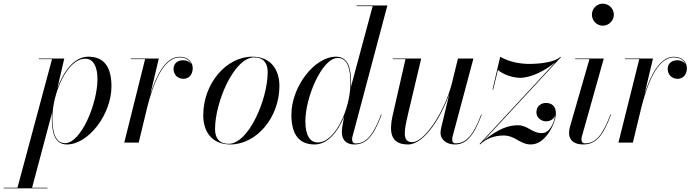

<svg xmlns="http://www.w3.org/2000/svg" viewBox="-119 -780 3824 1050"><path d="M164.5 -136C164.5 -62.5 176 10 247 10C364.5 10 490.5 -154.5 490.5 -307.5C490.5 -410 453 -470 363.5 -470C287.5 -470 228.5 -390.5 195 -298L232.5 -460H93.5V-456.5H165.5L-23.5 246.5H-99V250H140.5V246.5H56.5L165.5 -163C165 -154 164.5 -144.5 164.5 -136ZM167.5 -136C167.5 -267.5 247.5 -459 347 -459C390.5 -459 414 -418 414 -347.5C414 -212.5 323.5 3 237 3C183 3 167.5 -58.5 167.5 -136Z M674.5 -456.5 560.5 0H639.5L687 -197C717 -313.5 771 -466 863.5 -466C896 -466 918 -450.5 927 -430C918 -442.5 901.5 -450.5 883.5 -450.5C849.5 -450.5 830 -430.5 830 -403.5C830 -372.5 851.5 -349 884 -349C916.5 -349 935 -375 935 -407C935 -441 908.5 -469.5 863.5 -469.5C786.5 -469.5 735.5 -367 703 -264.5L749.5 -460H596.5V-456.5Z M1141 10C1282 10 1409 -135 1409 -310C1409 -400 1361.5 -470 1260.5 -470C1119.5 -470 992.5 -324.5 992.5 -149.5C992.5 -59.5 1040 10 1141 10ZM1131.5 6.5C1080.5 6.5 1057 -24.5 1057 -73.5C1057 -222.5 1161.5 -466 1270.5 -466C1321.5 -466 1345 -435 1345 -386C1345 -237 1240.5 6.5 1131.5 6.5Z M1801 -324C1801 -401.5 1788.5 -470 1718 -470C1600.5 -470 1474.5 -305.5 1474.5 -152.5C1474.5 -50 1512.5 10 1601.5 10C1672.5 10 1728.5 -58.5 1763 -142.5L1752.5 -85C1751 -74.5 1750.5 -63 1750.5 -58C1750.5 -18 1771.5 10 1818.5 10C1885.5 10 1925 -38 1968 -153L1965 -154C1923 -41.5 1883 4.5 1827 4.5C1811.5 4.5 1806.5 -6 1806.5 -16.5C1806.5 -21 1806.5 -26.5 1808.5 -32.5L1999.5 -750H1831.5V-746.5H1919L1800.5 -306C1801 -312.5 1801 -318.5 1801 -324ZM1797.5 -324C1797.5 -192.5 1718 -1 1618.5 -1C1577 -1 1551 -38 1551 -117.5C1551 -246.5 1641.5 -463 1728 -463C1783 -463 1797.5 -401.5 1797.5 -324Z M2184.5 -460H2029V-456.5H2098.5L2026.5 -141C2010 -58.5 2016 10 2112.5 10C2203 10 2295.5 -144 2338.5 -267.5L2294.5 -85C2292 -74.5 2290 -60.5 2290 -52.5C2290 -22.5 2316.5 10 2368.5 10C2431.5 10 2472.5 -38 2515.5 -153L2512.5 -154C2470.5 -41.5 2430.5 4 2372.5 4C2360 4 2354 -4.5 2354 -15C2354 -20 2354.5 -27 2356 -33L2470 -460H2385.5L2351 -319.5C2311.5 -168 2202.5 -2.5 2135.5 -2.5C2076.5 -2.5 2093.5 -73.5 2111.5 -152.5Z M2574.5 -290H2578L2604 -397.5C2630 -374.5 2681.5 -354.5 2725.5 -354.5C2785 -354.5 2859.5 -392 2918 -439.5L2503.5 7.5L2504.5 8L2506.5 10C2538.5 -22 2586 -39 2634 -39C2700 -39 2723.5 10 2784.5 10C2867 10 2921 -110 2921 -160C2921 -201 2897 -217 2866.5 -217C2841.5 -217 2814.5 -201 2814.5 -166C2814.5 -135.5 2842.5 -116.5 2867 -116.5C2887.5 -116.5 2908 -126.5 2916.5 -147.5C2912 -112 2889 -52 2844 -52C2790 -52 2767 -95 2713.5 -95C2664.5 -95 2607.5 -78 2524.5 -9.5L2948.5 -467L2945.5 -469.5C2913.5 -437.5 2824 -430.5 2776 -430.5C2730 -430.5 2670 -439 2616.5 -469.5Z M3118 -700C3118 -667 3144.5 -639.5 3177.5 -639.5C3210.5 -639.5 3238 -667 3238 -700C3238 -733 3210.5 -760 3177.5 -760C3144.5 -760 3118 -733 3118 -700ZM3222.5 -153 3219.5 -154C3176.5 -41 3139 4 3080.5 4C3065.5 4 3061 -5.5 3061 -17C3061 -21.5 3061 -27.5 3063 -33L3183 -460H3026.5V-456.5H3104.5L2997.5 -85C2995 -74 2993 -63 2993 -53C2993 -15 3018 10 3070 10C3141.5 10 3179 -38 3222.5 -153Z M3377 -456.5 3263 0H3342L3389.5 -197C3419.5 -313.5 3473.5 -466 3566 -466C3598.5 -466 3620.5 -450.5 3629.5 -430C3620.5 -442.5 3604 -450.5 3586 -450.5C3552 -450.5 3532.5 -430.5 3532.5 -403.5C3532.5 -372.5 3554 -349 3586.5 -349C3619 -349 3637.5 -375 3637.5 -407C3637.5 -441 3611 -469.5 3566 -469.5C3489 -469.5 3438 -367 3405.5 -264.5L3452 -460H3299V-456.5Z"/></svg>

Font: Bodoni* 48pt
Style: Italic
Weight: 400
Italic angle: -13°
Version: Version 2.3